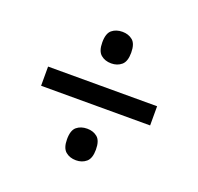

<svg xmlns="http://www.w3.org/2000/svg" viewBox="-99 -729 767 743"><g transform="rotate(20 284.5 -357.5)"><path d="M285 -492Q259 -492 242 -506.5Q225 -521 225 -557Q225 -594 242 -608Q259 -622 285 -622Q310 -622 327 -608Q344 -594 344 -557Q344 -521 327 -506.5Q310 -492 285 -492ZM60 -318V-397H509V-318ZM285 -93Q259 -93 242 -107.5Q225 -122 225 -158Q225 -195 242 -209Q259 -223 285 -223Q310 -223 327 -209Q344 -195 344 -158Q344 -122 327 -107.5Q310 -93 285 -93Z"/></g></svg>

Font: Noto Serif Hentaigana Black
Style: Regular
Weight: 900
Designer: Kazuhiro Yamada
Foundry: nipponia
Version: Version 1.000; ttfautohint (v1.8.4.7-5d5b)